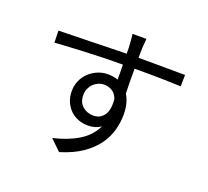

<svg xmlns="http://www.w3.org/2000/svg" viewBox="-139 -960 1278 1181"><g transform="rotate(20 500.0 -370.0)"><path d="M480 -234Q524 -234 549 -269Q574 -304 567 -375Q555 -407 531.5 -421.5Q508 -436 479 -436Q460 -436 442 -428.5Q424 -421 410 -407.5Q396 -394 387.5 -375Q379 -356 379 -332Q379 -285 408.5 -259.5Q438 -234 480 -234ZM620 -592Q620 -550 620.5 -507Q621 -464 622 -430Q654 -378 654 -303Q654 -253 640 -201.5Q626 -150 592.5 -103Q559 -56 502 -16.5Q445 23 359 49L290 -18Q388 -41 455 -82.5Q522 -124 553 -190Q518 -165 468 -165Q436 -165 406.5 -176Q377 -187 354.5 -208Q332 -229 318 -260Q304 -291 304 -331Q304 -368 318 -399.5Q332 -431 356 -454Q380 -477 412 -490.5Q444 -504 479 -504Q514 -504 545 -493Q545 -515 545 -540Q545 -565 544 -591Q488 -591 429 -589.5Q370 -588 313 -585.5Q256 -583 202 -580Q148 -577 102 -574L100 -652Q141 -653 195 -654Q249 -655 308 -656.5Q367 -658 427.5 -659.5Q488 -661 543 -662Q543 -683 542.5 -699.5Q542 -716 541 -727Q540 -743 538.5 -761.5Q537 -780 535 -789H626L621 -727Q621 -716 620.5 -699.5Q620 -683 620 -663H635Q680 -663 724 -663Q768 -663 807 -662.5Q846 -662 876.5 -662Q907 -662 925 -662L924 -587Q882 -589 812 -590.5Q742 -592 633 -592Z"/></g></svg>

Font: SpoqaHanSansJP-Regular
Style: Regular
Weight: 400
Designer: [Source Han Sans]
Ryoko NISHIZUKA  (kana & ideographs); Paul D. Hunt (Latin, Greek & Cyrillic); Wenlong ZHANG  (bopomofo
Foundry: Spoqa (http://bi.spoqa.com)
Version: Version 1.002.20150607